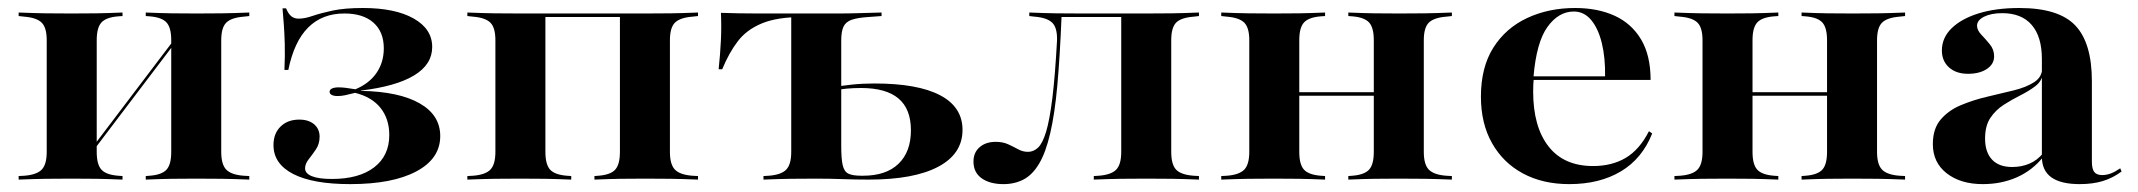

<svg xmlns="http://www.w3.org/2000/svg" viewBox="-20 -449 5346 480"><path d="M471 -2.4Q437.1 -2.4 409.7 -2Q382.3 -1.6 344.4 0V-8.9L354.8 -9.7Q384.7 -12.1 396.4 -25Q408.1 -37.9 408.1 -69.4V-208.9H533.1V-69.4Q533.1 -37.9 545.6 -25Q558.1 -12.1 588.7 -9.7L603.2 -8.9V0Q564.5 -1.6 535.5 -2Q506.5 -2.4 471 -2.4ZM158.9 -2.4Q123.4 -2.4 94.8 -2Q66.1 -1.6 26.6 0V-8.9L41.1 -9.7Q71.8 -12.1 84.3 -25Q96.8 -37.9 96.8 -69.4V-348.4Q96.8 -379.8 84.3 -392.3Q71.8 -404.8 41.1 -407.3L26.6 -408.9V-417.7Q66.1 -416.1 94.8 -415.7Q123.4 -415.3 158.9 -415.3Q193.5 -415.3 221 -415.7Q248.4 -416.1 286.3 -417.7V-408.9L275 -408.1Q245.2 -405.6 233.5 -392.7Q221.8 -379.8 221.8 -348.4V-69.4Q221.8 -37.9 233.5 -25Q245.2 -12.1 275 -9.7L286.3 -8.9V0Q248.4 -1.6 221 -2Q193.5 -2.4 158.9 -2.4ZM408.1 -208.9V-348.4Q408.1 -379.8 396.4 -392.7Q384.7 -405.6 354.8 -408.1L344.4 -408.9V-417.7Q382.3 -416.1 409.7 -415.7Q437.1 -415.3 471 -415.3Q506.5 -415.3 535.5 -415.7Q564.5 -416.1 603.2 -417.7V-408.9L588.7 -407.3Q558.1 -404.8 545.6 -392.3Q533.1 -379.8 533.1 -348.4V-208.9ZM187.1 -37.9 185.5 -46.8 438.7 -380.6 440.3 -371.8Z M855.6 11.3Q762.1 11.3 712.9 -14.1Q663.7 -39.5 663.7 -86.3Q663.7 -115.3 681.5 -132.7Q699.2 -150 728.2 -150Q751.6 -150 765.3 -138.3Q779 -126.6 779 -107.3Q779 -89.5 770.2 -76.2Q761.3 -62.9 752 -51.2Q742.7 -39.5 742.7 -28.2Q742.7 -15.3 759.7 -8.5Q776.6 -1.6 809.7 -1.6Q877.4 -1.6 915.3 -30.6Q953.2 -59.7 953.2 -111.3Q953.2 -151.6 931.5 -179Q909.7 -206.5 867.7 -216.9Q852.4 -212.9 842.7 -210.9Q833.1 -208.9 824.2 -208.9Q814.5 -208.9 809.3 -211.7Q804 -214.5 804 -219.4Q804 -225 810.1 -227.8Q816.1 -230.6 826.6 -230.6Q834.7 -230.6 844.4 -229.4Q854 -228.2 868.5 -225.8Q903.2 -240.3 921.4 -266.9Q939.5 -293.5 939.5 -328.2Q939.5 -369.4 913.7 -392.3Q887.9 -415.3 841.1 -415.3Q785.5 -415.3 750.4 -380.2Q715.3 -345.2 700.8 -274.2H691.1Q692.7 -311.3 691.9 -339.1Q691.1 -366.9 689.5 -388.3Q687.9 -409.7 686.3 -428.2H695.2Q700.8 -414.5 708.1 -408.5Q715.3 -402.4 726.6 -402.4Q741.9 -402.4 761.7 -409.3Q781.5 -416.1 811.7 -422.6Q841.9 -429 887.1 -429Q967.7 -429 1014.1 -402.8Q1060.5 -376.6 1060.5 -331.5Q1060.5 -287.9 1015.3 -260.5Q970.2 -233.1 882.3 -222.6V-221.8Q977.4 -220.2 1029 -190.7Q1080.6 -161.3 1080.6 -108.9Q1080.6 -52.4 1021 -20.6Q961.3 11.3 855.6 11.3Z M1592.7 -2.4Q1558.9 -2.4 1531.5 -2Q1504 -1.6 1466.1 0V-8.9L1476.6 -9.7Q1506.5 -12.1 1518.1 -25Q1529.8 -37.9 1529.8 -69.4V-415.3H1592.7Q1628.2 -415.3 1657.3 -415.7Q1686.3 -416.1 1725 -417.7V-408.9L1710.5 -407.3Q1679.8 -404.8 1667.3 -392.3Q1654.8 -379.8 1654.8 -348.4V-69.4Q1654.8 -37.9 1667.3 -25Q1679.8 -12.1 1710.5 -9.7L1725 -8.9V0Q1686.3 -1.6 1657.3 -2Q1628.2 -2.4 1592.7 -2.4ZM1280.6 -2.4Q1245.2 -2.4 1216.5 -2Q1187.9 -1.6 1148.4 0V-8.9L1162.9 -9.7Q1193.5 -12.1 1206 -25Q1218.5 -37.9 1218.5 -69.4V-348.4Q1218.5 -379.8 1206 -392.3Q1193.5 -404.8 1162.9 -407.3L1148.4 -408.9V-417.7Q1187.9 -416.1 1216.5 -415.7Q1245.2 -415.3 1280.6 -415.3H1343.5V-69.4Q1343.5 -37.9 1355.2 -25Q1366.9 -12.1 1396.8 -9.7L1408.1 -8.9V0Q1370.2 -1.6 1342.7 -2Q1315.3 -2.4 1280.6 -2.4ZM1313.7 -406.5V-415.3H1562.1V-406.5Z M1958.1 -208.9V-411.3L1966.9 -406.5H1987.1Q1923.4 -406.5 1885.1 -390.7Q1846.8 -375 1824.6 -346Q1802.4 -316.9 1785.5 -275.8H1776.6Q1780.6 -313.7 1782.3 -348.8Q1783.9 -383.9 1782.3 -416.9Q1805.6 -416.1 1828.6 -415.7Q1851.6 -415.3 1875 -415.3H1987.1H2023.4H2020.2Q2050 -415.3 2075 -415.3Q2100 -415.3 2126.2 -416.1Q2152.4 -416.9 2183.9 -417.7V-408.9L2151.6 -406.5Q2124.2 -404.8 2109.3 -399.6Q2094.4 -394.4 2088.7 -382.3Q2083.1 -370.2 2083.1 -348.4V-208.9ZM2020.2 -2.4Q1984.7 -2.4 1956 -2Q1927.4 -1.6 1888.7 0V-8.9L1902.4 -9.7Q1933.1 -12.1 1945.6 -25Q1958.1 -37.9 1958.1 -69.4V-208.9H2083.1V-83.9Q2083.1 -52.4 2086.7 -36.3Q2090.3 -20.2 2100.8 -14.9Q2111.3 -9.7 2133.1 -9.7H2137.9Q2195.2 -9.7 2226.2 -39.5Q2257.3 -69.4 2257.3 -123.4Q2257.3 -176.6 2226.2 -202.8Q2195.2 -229 2132.3 -229Q2114.5 -229 2096.4 -227.4Q2078.2 -225.8 2054.8 -221V-229.8Q2083.1 -234.7 2109.7 -237.5Q2136.3 -240.3 2166.1 -240.3Q2274.2 -240.3 2330.2 -210.9Q2386.3 -181.5 2386.3 -124.2Q2386.3 -64.5 2325.8 -32.3Q2265.3 0 2151.6 0Q2118.5 0 2086.7 -1.2Q2054.8 -2.4 2020.2 -2.4Z M2845.2 -2.4Q2809.7 -2.4 2781.5 -2Q2753.2 -1.6 2714.5 0V-8.9L2727.4 -9.7Q2758.1 -12.1 2770.6 -25Q2783.1 -37.9 2783.1 -69.4V-208.9H2908.1V-69.4Q2908.1 -37.9 2920.2 -25Q2932.3 -12.1 2963.7 -9.7L2977.4 -8.9V0Q2938.7 -1.6 2909.7 -2Q2880.6 -2.4 2845.2 -2.4ZM2488.7 11.3Q2454.8 11.3 2434.3 -3.2Q2413.7 -17.7 2413.7 -45.2Q2413.7 -67.7 2429 -81Q2444.4 -94.4 2469.4 -94.4Q2487.1 -94.4 2500.4 -88.3Q2513.7 -82.3 2525.4 -75.8Q2537.1 -69.4 2550 -69.4Q2563.7 -69.4 2575 -79.8Q2586.3 -90.3 2595.2 -119.4Q2604 -148.4 2610.9 -203.6Q2617.7 -258.9 2622.6 -348.4Q2623.4 -379.8 2610.5 -392.3Q2597.6 -404.8 2566.9 -407.3L2553.2 -408.9V-417.7Q2591.9 -416.1 2620.6 -415.7Q2649.2 -415.3 2684.7 -415.3H2691.1H2845.2Q2880.6 -415.3 2909.7 -415.7Q2938.7 -416.1 2977.4 -417.7V-408.9L2963.7 -407.3Q2932.3 -404.8 2920.2 -392.3Q2908.1 -379.8 2908.1 -348.4V-208.9H2783.1V-408.9L2785.5 -406.5H2630.6L2633.9 -408.1Q2629.8 -308.1 2623.4 -236.3Q2616.9 -164.5 2605.6 -116.1Q2594.4 -67.7 2577.8 -39.9Q2561.3 -12.1 2539.1 -0.4Q2516.9 11.3 2488.7 11.3Z M3477.4 -2.4Q3443.5 -2.4 3416.1 -2Q3388.7 -1.6 3350.8 0V-8.9L3361.3 -9.7Q3391.1 -12.1 3402.8 -25Q3414.5 -37.9 3414.5 -69.4V-208.9H3539.5V-69.4Q3539.5 -37.9 3552 -25Q3564.5 -12.1 3595.2 -9.7L3609.7 -8.9V0Q3571 -1.6 3541.9 -2Q3512.9 -2.4 3477.4 -2.4ZM3165.3 -2.4Q3129.8 -2.4 3101.2 -2Q3072.6 -1.6 3033.1 0V-8.9L3047.6 -9.7Q3078.2 -12.1 3090.7 -25Q3103.2 -37.9 3103.2 -69.4V-348.4Q3103.2 -379.8 3090.7 -392.3Q3078.2 -404.8 3047.6 -407.3L3033.1 -408.9V-417.7Q3072.6 -416.1 3101.2 -415.7Q3129.8 -415.3 3165.3 -415.3Q3200 -415.3 3227.4 -415.7Q3254.8 -416.1 3292.7 -417.7V-408.9L3281.5 -408.1Q3251.6 -405.6 3239.9 -392.7Q3228.2 -379.8 3228.2 -348.4V-69.4Q3228.2 -37.9 3239.9 -25Q3251.6 -12.1 3281.5 -9.7L3292.7 -8.9V0Q3254.8 -1.6 3227.4 -2Q3200 -2.4 3165.3 -2.4ZM3414.5 -208.9V-348.4Q3414.5 -379.8 3402.8 -392.7Q3391.1 -405.6 3361.3 -408.1L3350.8 -408.9V-417.7Q3388.7 -416.1 3416.1 -415.7Q3443.5 -415.3 3477.4 -415.3Q3512.9 -415.3 3541.9 -415.7Q3571 -416.1 3609.7 -417.7V-408.9L3595.2 -407.3Q3564.5 -404.8 3552 -392.3Q3539.5 -379.8 3539.5 -348.4V-208.9ZM3185.5 -209.7V-218.5H3458.1V-209.7Z M3903.2 11.3Q3837.1 11.3 3787.5 -15.3Q3737.9 -41.9 3710.1 -91.1Q3682.3 -140.3 3682.3 -207.3Q3682.3 -280.6 3713.3 -329.8Q3744.4 -379 3798 -404Q3851.6 -429 3917.7 -429Q3974.2 -429 4016.5 -409.7Q4058.9 -390.3 4082.7 -350.4Q4106.5 -310.5 4106.5 -249.2H3772.6L3771 -258.1H3992.7Q3993.5 -304 3984.7 -340.7Q3975.8 -377.4 3958.1 -398.8Q3940.3 -420.2 3914.5 -420.2Q3876.6 -420.2 3848.8 -381.9Q3821 -343.5 3813.7 -256.5L3814.5 -254.8Q3813.7 -246.8 3813.3 -238.3Q3812.9 -229.8 3812.9 -220.2Q3812.9 -132.3 3851.2 -83.1Q3889.5 -33.9 3962.9 -33.9Q4009.7 -33.9 4044.4 -54.4Q4079 -75 4102.4 -121L4110.5 -115.3Q4085.5 -52.4 4032.3 -20.6Q3979 11.3 3903.2 11.3Z M4610.5 -2.4Q4576.6 -2.4 4549.2 -2Q4521.8 -1.6 4483.9 0V-8.9L4494.4 -9.7Q4524.2 -12.1 4535.9 -25Q4547.6 -37.9 4547.6 -69.4V-208.9H4672.6V-69.4Q4672.6 -37.9 4685.1 -25Q4697.6 -12.1 4728.2 -9.7L4742.7 -8.9V0Q4704 -1.6 4675 -2Q4646 -2.4 4610.5 -2.4ZM4298.4 -2.4Q4262.9 -2.4 4234.3 -2Q4205.6 -1.6 4166.1 0V-8.9L4180.6 -9.7Q4211.3 -12.1 4223.8 -25Q4236.3 -37.9 4236.3 -69.4V-348.4Q4236.3 -379.8 4223.8 -392.3Q4211.3 -404.8 4180.6 -407.3L4166.1 -408.9V-417.7Q4205.6 -416.1 4234.3 -415.7Q4262.9 -415.3 4298.4 -415.3Q4333.1 -415.3 4360.5 -415.7Q4387.9 -416.1 4425.8 -417.7V-408.9L4414.5 -408.1Q4384.7 -405.6 4373 -392.7Q4361.3 -379.8 4361.3 -348.4V-69.4Q4361.3 -37.9 4373 -25Q4384.7 -12.1 4414.5 -9.7L4425.8 -8.9V0Q4387.9 -1.6 4360.5 -2Q4333.1 -2.4 4298.4 -2.4ZM4547.6 -208.9V-348.4Q4547.6 -379.8 4535.9 -392.7Q4524.2 -405.6 4494.4 -408.1L4483.9 -408.9V-417.7Q4521.8 -416.1 4549.2 -415.7Q4576.6 -415.3 4610.5 -415.3Q4646 -415.3 4675 -415.7Q4704 -416.1 4742.7 -417.7V-408.9L4728.2 -407.3Q4697.6 -404.8 4685.1 -392.3Q4672.6 -379.8 4672.6 -348.4V-208.9ZM4318.5 -209.7V-218.5H4591.1V-209.7Z M5084.7 -208.9V-301.6Q5084.7 -357.3 5059.3 -386.7Q5033.9 -416.1 4985.5 -416.1Q4958.1 -416.1 4940.3 -407.3Q4922.6 -398.4 4922.6 -384.7Q4922.6 -373.4 4933.5 -362.1Q4944.4 -350.8 4954.8 -337.9Q4965.3 -325 4965.3 -308.1Q4965.3 -288.7 4947.2 -276.6Q4929 -264.5 4900 -264.5Q4870.2 -264.5 4852.4 -280.6Q4834.7 -296.8 4834.7 -322.6Q4834.7 -354.8 4859.3 -378.6Q4883.9 -402.4 4927 -415.7Q4970.2 -429 5028.2 -429Q5126.6 -429 5168.1 -385.5Q5209.7 -341.9 5209.7 -246V-208.9ZM4937.1 11.3Q4881.5 11.3 4846.8 -15.7Q4812.1 -42.7 4812.1 -88.7Q4812.1 -127.4 4831.9 -150.4Q4851.6 -173.4 4882.7 -186.3Q4913.7 -199.2 4948.4 -207.3Q4983.1 -215.3 5014.1 -223Q5045.2 -230.6 5065.3 -243.5Q5085.5 -256.5 5085.5 -279L5087.1 -263.7Q5083.9 -245.2 5067.7 -233.1Q5051.6 -221 5030.6 -210.5Q5009.7 -200 4989.5 -187.1Q4969.4 -174.2 4956 -154.4Q4942.7 -134.7 4942.7 -102.4Q4942.7 -68.5 4960.1 -50Q4977.4 -31.5 5010.5 -31.5Q5033.9 -31.5 5053.6 -39.9Q5073.4 -48.4 5087.9 -66.1V-56.5Q5060.5 -22.6 5021.8 -5.6Q4983.1 11.3 4937.1 11.3ZM5209.7 -45.2Q5209.7 -26.6 5215.7 -19Q5221.8 -11.3 5235.5 -11.3Q5246 -11.3 5256.9 -15.3Q5267.7 -19.4 5280.6 -28.2L5283.9 -20.2Q5262.1 -4 5237.1 3.6Q5212.1 11.3 5179 11.3Q5132.3 11.3 5108.5 -5.6Q5084.7 -22.6 5084.7 -57.3V-208.9H5209.7Z"/></svg>

Font: Playfair 144pt SemiExpanded ExtraBold
Style: Regular
Weight: 800
Width: 6
Designer: Claus Eggers Sørensen
Foundry: Claus Eggers Sørensen
Version: Version 2.203